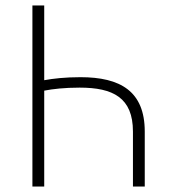

<svg xmlns="http://www.w3.org/2000/svg" viewBox="-20 -679 617 699"><path d="M98 0H141V-349C172 -355 215 -360 270 -360C392 -360 464 -323 464 -200V0H507V-200C507 -347 418 -398 273 -398C217 -398 174 -393 141 -387V-659H98Z"/></svg>

Font: Source Sans Pro Light
Style: Regular
Weight: 300
Designer: Paul D. Hunt
Foundry: Adobe Systems Incorporated
Version: Version 3.006;hotconv 1.0.111;makeotfexe 2.5.65597